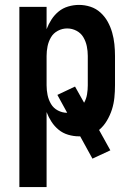

<svg xmlns="http://www.w3.org/2000/svg" viewBox="-20 -548 540 783"><path d="M59 215V-520H170V-429Q178 -450 190 -468.5Q202 -487 219 -501Q236 -515 258 -521.5Q280 -528 302 -528Q326 -528 349 -520.5Q372 -513 390 -496.5Q408 -480 419.5 -459Q431 -438 437.5 -415Q444 -392 446.5 -368Q449 -344 449 -320V-200Q449 -175 446.5 -150Q444 -125 436.5 -101.5Q429 -78 416 -56Q403 -34 384 -18L430 65L357 99L307 8H302Q280 8 258 1.5Q236 -5 219 -19Q202 -33 190 -51.5Q178 -70 170 -91V215ZM254 -88 214 -161 286 -195 323 -129Q332 -145 335 -163.5Q338 -182 338 -200V-320Q338 -340 334 -359.5Q330 -379 320 -396Q310 -413 292 -422.5Q274 -432 254 -432Q234 -432 216 -422.5Q198 -413 188 -396Q178 -379 174 -359.5Q170 -340 170 -320V-200Q170 -180 174 -160.5Q178 -141 188 -124Q198 -107 216 -97.5Q234 -88 254 -88Z"/></svg>

Font: Iosevka
Style: Bold
Weight: 700
Monospace: yes
Designer: Belleve Invis
Foundry: Belleve Invis
Version: Version 32.5.0; ttfautohint (v1.8.4)